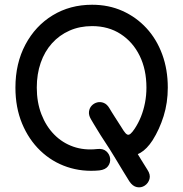

<svg xmlns="http://www.w3.org/2000/svg" viewBox="-20 -710 772 809"><path d="M525 54Q539 75 557 78.5Q575 82 590 72Q605 62 610 44Q615 26 601 5Q591 -10 574.5 -37.5Q558 -65 538.5 -97Q519 -129 499 -160Q492 -172 485 -183Q478 -194 472 -204Q466 -214 460.5 -222.5Q455 -231 450 -239Q445 -247 441 -254Q431 -271 417 -276.5Q403 -282 389.5 -278.5Q376 -275 366.5 -265Q357 -255 355 -240Q353 -225 363 -208Q368 -199 374.5 -188.5Q381 -178 388.5 -165.5Q396 -153 404.5 -139.5Q413 -126 423 -111Q443 -81 462.5 -48.5Q482 -16 498.5 11Q515 38 525 54ZM399 8Q424 5 435 -9.5Q446 -24 444 -42Q442 -60 428 -72.5Q414 -85 389 -82Q335 -76 289 -92Q243 -108 208.5 -143Q174 -178 154.5 -228.5Q135 -279 135 -341Q135 -398 151.5 -445.5Q168 -493 199 -527.5Q230 -562 273 -581Q316 -600 368 -600Q437 -600 488.5 -566.5Q540 -533 568.5 -475Q597 -417 597 -341Q597 -308 591 -277Q585 -246 574 -218.5Q563 -191 547 -167Q537 -152 529.5 -146Q522 -140 515.5 -143.5Q509 -147 501 -159Q496 -167 488 -179.5Q480 -192 471 -206Q462 -220 454 -232.5Q446 -245 441 -254Q431 -271 417 -276.5Q403 -282 389.5 -278.5Q376 -275 366.5 -265Q357 -255 355 -240Q353 -225 363 -208Q368 -199 376.5 -186Q385 -173 394 -159Q403 -145 411 -132.5Q419 -120 423 -113Q440 -86 464 -69.5Q488 -53 516 -51.5Q544 -50 571.5 -66Q599 -82 623 -119Q652 -165 669.5 -221Q687 -277 687 -341Q687 -417 663.5 -481Q640 -545 597 -591.5Q554 -638 496 -664Q438 -690 368 -690Q275 -690 202 -645.5Q129 -601 87 -522Q45 -443 45 -341Q45 -257 73 -189.5Q101 -122 150 -75Q199 -28 263 -6.5Q327 15 399 8Z"/></svg>

Font: Tilt Neon
Style: Regular
Weight: 400
Designer: Andy Clymer
Foundry: Andy Clymer
Version: Version 1.000